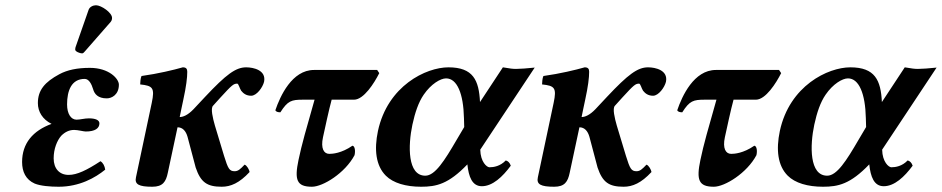

<svg xmlns="http://www.w3.org/2000/svg" viewBox="-20 -700 3581 730"><path d="M184 -98C184 -134 197 -166 213 -184C227 -198 243 -206 262 -206C276 -206 298 -200 306 -200C341 -200 358 -212 358 -231C358 -243 344 -250 318 -250C301 -250 285 -245 271 -245C250 -245 235 -267 235 -303C235 -356 252 -400 302 -400C318 -400 328 -381 334 -361C339 -343 352 -326 386 -326C405 -326 432 -340 432 -378C432 -401 394 -442 322 -442C273 -442 236 -434 206 -418C150 -388 124 -357 124 -308C124 -275 142 -246 176 -229C105 -203 64 -155 64 -84C64 -47 78 -17 112 -2C134 7 171 10 203 10C282 10 342 -24 380 -55C378 -69 372 -81 362 -87C310 -53 273 -35 241 -35C206 -35 184 -59 184 -98ZM345 -680C334 -680 321 -674 317 -663L267 -520C266 -517 266 -512 266 -511C266 -504 284 -497 292 -497C296 -497 300 -501 303 -505L401 -617C405 -622 406 -627 406 -632C406 -652 365 -680 345 -680Z M618 -43C618 -43 637 -131 655 -216C675 -216 687 -201 693 -180L724 -63C743 -7 767 10 823 10C857 10 890 -4 929 -46C928 -54 919 -71 910 -74C893 -56 885 -49 872 -49C852 -49 847 -59 832 -107L797 -223C789 -251 780 -288 790 -298L818 -329C862 -377 868 -382 882 -382C887 -382 891 -364 897 -355C905 -345 916 -336 935 -336C956 -336 979 -368 984 -389C993 -433 944 -444 916 -444C876 -444 840 -417 760 -332L716 -285C694 -262 676 -255 663 -255L662 -249C667 -275 673 -301 677 -321C688 -371 692 -405 692 -427C692 -438 688 -444 675 -444C640 -434 582 -420 518 -411C514 -403 513 -384 513 -379C561 -374 569 -366 557 -309C537 -215 497 -26 497 -26C491 1 508 10 559 10C599 10 611 -9 618 -43Z M1176 -321C1145 -212 1127 -150 1115 -92C1099 -16 1108 10 1166 10C1208 10 1292 -42 1328 -110C1332 -127 1329 -145 1320 -146C1278 -117 1244 -115 1232 -115C1211 -115 1199 -136 1208 -178C1215 -210 1231 -285 1241 -321H1326C1363 -321 1403 -384 1422 -422L1414 -434H1174C1090 -434 1045 -334 1027 -281C1029 -275 1037 -273 1046 -273C1074 -317 1088 -321 1132 -321Z M1685 -444C1600 -444 1454 -374 1417 -202C1402 -131 1409 -70 1447 -32C1475 -4 1523 10 1581 10C1639 10 1685 0 1757 -75C1762 -28 1775 8 1812 8C1853 8 1891 -28 1922 -70C1918 -82 1911 -88 1903 -90C1882 -68 1857 -64 1841 -64C1831 -64 1807 -84 1806 -131L2013 -443C1986 -440 1955 -438 1942 -438C1931 -438 1920 -439 1892 -444L1805 -312C1801 -395 1779 -444 1685 -444ZM1745 -217 1716 -168C1670 -89 1634 -32 1597 -32C1529 -32 1531 -146 1548 -226C1558 -272 1571 -311 1591 -340C1619 -381 1655 -402 1676 -402C1718 -402 1742 -344 1744 -251Z M2146 -43C2146 -43 2165 -131 2183 -216C2203 -216 2215 -201 2221 -180L2252 -63C2271 -7 2295 10 2351 10C2385 10 2418 -4 2457 -46C2456 -54 2447 -71 2438 -74C2421 -56 2413 -49 2400 -49C2380 -49 2375 -59 2360 -107L2325 -223C2317 -251 2308 -288 2318 -298L2346 -329C2390 -377 2396 -382 2410 -382C2415 -382 2419 -364 2425 -355C2433 -345 2444 -336 2463 -336C2484 -336 2507 -368 2512 -389C2521 -433 2472 -444 2444 -444C2404 -444 2368 -417 2288 -332L2244 -285C2222 -262 2204 -255 2191 -255L2190 -249C2195 -275 2201 -301 2205 -321C2216 -371 2220 -405 2220 -427C2220 -438 2216 -444 2203 -444C2168 -434 2110 -420 2046 -411C2042 -403 2041 -384 2041 -379C2089 -374 2097 -366 2085 -309C2065 -215 2025 -26 2025 -26C2019 1 2036 10 2087 10C2127 10 2139 -9 2146 -43Z M2704 -321C2673 -212 2655 -150 2643 -92C2627 -16 2636 10 2694 10C2736 10 2820 -42 2856 -110C2860 -127 2857 -145 2848 -146C2806 -117 2772 -115 2760 -115C2739 -115 2727 -136 2736 -178C2743 -210 2759 -285 2769 -321H2854C2891 -321 2931 -384 2950 -422L2942 -434H2702C2618 -434 2573 -334 2555 -281C2557 -275 2565 -273 2574 -273C2602 -317 2616 -321 2660 -321Z M3213 -444C3128 -444 2982 -374 2945 -202C2930 -131 2937 -70 2975 -32C3003 -4 3051 10 3109 10C3167 10 3213 0 3285 -75C3290 -28 3303 8 3340 8C3381 8 3419 -28 3450 -70C3446 -82 3439 -88 3431 -90C3410 -68 3385 -64 3369 -64C3359 -64 3335 -84 3334 -131L3541 -443C3514 -440 3483 -438 3470 -438C3459 -438 3448 -439 3420 -444L3333 -312C3329 -395 3307 -444 3213 -444ZM3273 -217 3244 -168C3198 -89 3162 -32 3125 -32C3057 -32 3059 -146 3076 -226C3086 -272 3099 -311 3119 -340C3147 -381 3183 -402 3204 -402C3246 -402 3270 -344 3272 -251Z"/></svg>

Font: Libertinus Serif
Style: Bold Italic
Weight: 700
Italic angle: -12°
Designer: Philipp H. Poll, Khaled Hosny
Foundry: Caleb Maclennan
Version: Version 7.050;RELEASE